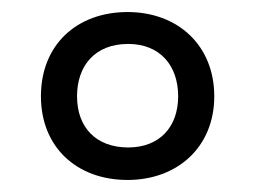

<svg xmlns="http://www.w3.org/2000/svg" viewBox="-20 -743 424 319"><path d="M192 -444C274 -444 336 -498 336 -583C336 -668 275 -723 192 -723C108 -723 48 -669 48 -583C48 -499 107 -444 192 -444ZM193 -498C140 -498 108 -531 108 -583C108 -633 137 -670 193 -670C245 -670 276 -635 276 -583C276 -532 245 -498 193 -498Z"/></svg>

Font: Noto Sans Malayalam Condensed
Style: Regular
Weight: 400
Width: 3
Designer: Jelle Bosma - Monotype Design Team
Foundry: Monotype Imaging Inc.
Version: Version 2.104